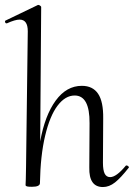

<svg xmlns="http://www.w3.org/2000/svg" viewBox="-28 -745 540 774"><path d="M482 -78Q486 -78 489.5 -74.5Q493 -71 491 -69Q459 -28 435.5 -9.5Q412 9 387 9Q330 9 332 -70L333 -248Q334 -360 273 -360Q235 -360 204 -319Q173 -278 154 -198Q135 -118 133 -7Q133 8 101 8Q86 8 81 6.5Q76 5 75 2L76 -22L77 -74L84 -619Q84 -666 51 -666Q33 -666 0 -651H-2Q-6 -651 -7.5 -655.5Q-9 -660 -6 -662L125 -725H127Q130 -725 134 -722Q138 -719 138 -717L134 -175Q153 -280 196.5 -339.5Q240 -399 302 -399Q346 -399 367.5 -367Q389 -335 388 -267L387 -89Q387 -59 394 -45Q401 -31 416 -31Q441 -31 479 -77Q480 -78 482 -78Z"/></svg>

Font: Cormorant Upright
Style: Regular
Weight: 400
Designer: Christian Thalmann (Catharsis Fonts)
Foundry: Catharsis Fonts
Version: Version 3.302